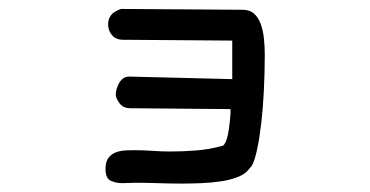

<svg xmlns="http://www.w3.org/2000/svg" viewBox="-20 -453 845 438"><path d="M255.9 -432.6 533.2 -430.7Q549.8 -430.7 559.6 -421.9Q569.3 -413.1 574.7 -398.4Q580.1 -383.8 582 -365.7Q584 -347.7 584 -329.1Q584 -288.1 582 -248Q580.1 -208 576.2 -173.8Q572.3 -139.6 566.9 -113.8Q561.5 -87.9 554.7 -75.2L543.9 -62.5Q535.2 -53.7 519 -47.9Q502.9 -42 482.4 -39.1Q461.9 -36.1 439.5 -35.2Q417 -34.2 394.5 -34.2Q366.2 -34.2 338.9 -35.2Q311.5 -36.1 289.1 -36.1Q281.2 -36.1 273.9 -35.6Q266.6 -35.2 258.8 -35.2Q245.1 -35.2 232.9 -40.5Q220.7 -45.9 220.7 -67.4Q220.7 -85 228 -93.8Q235.4 -102.5 245.6 -106Q255.9 -109.4 266.6 -109.9Q277.3 -110.4 285.2 -110.4Q307.6 -110.4 328.1 -108.9Q348.6 -107.4 368.2 -107.4Q399.4 -107.4 428.7 -109.9Q458 -112.3 486.3 -120.1Q492.2 -120.1 497.6 -136.7Q502.9 -153.3 505.9 -194.3V-204.1L277.3 -206.1Q260.7 -206.1 252.4 -217.8Q244.1 -229.5 244.1 -237.3Q244.1 -243.2 246.1 -250Q248 -256.8 251.5 -263.2Q254.9 -269.5 260.7 -273.9Q266.6 -278.3 275.4 -278.3L509.8 -272.5V-360.4L257.8 -362.3Q243.2 -363.3 234.9 -373.5Q226.6 -383.8 226.6 -397.5Q226.6 -409.2 232.9 -418Q239.3 -426.8 255.9 -432.6Z"/></svg>

Font: Gamja Flower
Style: Regular
Weight: 400
Designer: YoonDesign Inc.
Foundry: YoonDesign Inc.
Version: Version 3.00;build 20171102